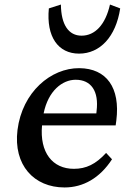

<svg xmlns="http://www.w3.org/2000/svg" viewBox="-20 -816 556 845"><path d="M264 9C346 9 419 -32 473 -115L447 -143C401 -93 359 -73 305 -73C211 -73 154 -145 165 -264H489L492 -286C510 -430 449 -515 329 -516C204 -517 78 -411 57 -244C38 -89 130 9 264 9ZM172 -317C192 -416 254 -465 313 -465C381 -465 416 -415 405 -327L404 -317ZM195 -779C183 -654 236 -580 328 -580C420 -580 490 -654 509 -779L464 -796C444 -707 398 -659 339 -659C282 -659 249 -707 248 -796Z"/></svg>

Font: TPK Tissa Web Medium
Style: Italic
Weight: 500
Italic angle: -7°
Designer: Jacques Le Bailly, Suppakit Chalermlarp | Katatrad Co.,Ltd.
Foundry: Jacques Le Bailly, Cadson Demak Co.,Ltd.
Version: Version 5.000;Glyphs 3.1.2 (3151)